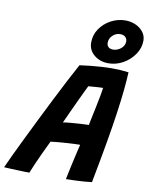

<svg xmlns="http://www.w3.org/2000/svg" viewBox="-148 -1027 867 1107"><g transform="rotate(10 285.0 -473.0)"><path d="M102 7.5Q90.5 7.5 71 7Q51.5 6.5 29.2 5.5Q7 4.5 -13.2 3.8Q-33.5 3 -47 2Q-34 -27.5 -11.5 -75Q11 -122.5 39.8 -181.5Q68.5 -240.5 100.5 -305Q132.5 -369.5 164.5 -433Q196.5 -496.5 226 -553.2Q255.5 -610 279 -652.5Q309.5 -657 341.8 -660.2Q374 -663.5 406.2 -665.5Q438.5 -667.5 469.5 -667.5Q494 -667.5 518 -666Q542 -664.5 564.5 -661.5Q562.5 -617.5 556.8 -559.2Q551 -501 540 -422.5Q529 -344 511 -240.2Q493 -136.5 467 -1.5Q451.5 1 424.5 3Q397.5 5 368.2 6.2Q339 7.5 316 7.5Q318.5 -6.5 323 -27Q327.5 -47.5 332.5 -71Q337.5 -94.5 343 -118.2Q348.5 -142 353.5 -163.8Q358.5 -185.5 362.5 -201.5Q346.5 -201.5 326.5 -200.5Q306.5 -199.5 285 -198.2Q263.5 -197 244.5 -195.2Q225.5 -193.5 211.2 -192Q197 -190.5 191 -189.5Q173 -152.5 155.5 -115.2Q138 -78 124.2 -45.8Q110.5 -13.5 102 7.5ZM242 -311Q256.5 -314 284.2 -316.5Q312 -319 342 -320.8Q372 -322.5 392 -323Q394 -335 400.8 -366Q407.5 -397 415 -433.8Q422.5 -470.5 428.5 -502Q434.5 -533.5 436 -547.5Q427 -547.5 409 -546.5Q391 -545.5 374 -544Q357 -542.5 350 -542Q343 -528 330.5 -502Q318 -476 302.8 -443.2Q287.5 -410.5 271.8 -376.2Q256 -342 242 -311ZM440.5 -692.5Q391 -692.5 356.8 -721Q322.5 -749.5 322.5 -793.5Q322.5 -838.5 347.2 -874.5Q372 -910.5 411.8 -931.8Q451.5 -953 496 -953Q529 -953 556.8 -940.2Q584.5 -927.5 601 -905.5Q617.5 -883.5 617.5 -856Q617.5 -813 592 -775.5Q566.5 -738 526 -715.2Q485.5 -692.5 440.5 -692.5ZM453 -775Q469.5 -775 485.2 -783Q501 -791 510.8 -804.5Q520.5 -818 520.5 -834Q520.5 -850.5 509.5 -860.2Q498.5 -870 479.5 -870Q454.5 -870 435.5 -851.8Q416.5 -833.5 416.5 -808.5Q416.5 -792.5 426.5 -783.8Q436.5 -775 453 -775Z"/></g></svg>

Font: Grandstander Thin SemiBold
Style: Italic
Weight: 600
Italic angle: -15°
Version: Version 1.200